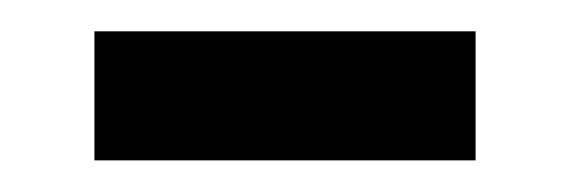

<svg xmlns="http://www.w3.org/2000/svg" viewBox="-20 -329 362 122"><path d="M40 -227.1V-309.1H282.2V-227.1Z"/></svg>

Font: Puppies Kittens
Style: Regular
Weight: 400
Foundry: Ascender Corporation and Peter Mawhorter
Version: Version 0.1